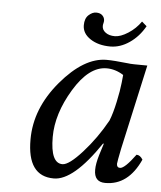

<svg xmlns="http://www.w3.org/2000/svg" viewBox="-48 -650 587 702"><g transform="rotate(5 246.0 -299.0)"><path d="M410.2 -433.1Q418 -431.2 480 -431.2L411.1 -120.1Q401.4 -72.3 400.9 -64Q400.9 -49.8 413.1 -49.8Q430.2 -49.8 469.2 -103Q482.4 -103 492.2 -86.9Q448.2 10.3 363.8 9.8Q322.8 9.8 323.2 -35.2Q323.2 -57.1 333 -89.8L346.2 -131.8L344.2 -133.8Q247.1 10.3 174.8 9.8Q77.6 9.8 78.1 -125Q78.1 -238.8 162.6 -338.9Q247.1 -439 330.1 -439Q356 -439 410.2 -433.1ZM359.9 -219.2Q371.1 -247.1 380.1 -289.6Q389.2 -332 392.1 -360.4L395 -389.2Q365.2 -408.2 333 -408.2Q268.1 -408.2 213.1 -317.1Q158.2 -226.1 158.2 -141.1Q158.2 -44.9 202.1 -44.9Q226.1 -44.9 274.4 -98.6Q322.8 -152.3 359.9 -219.2ZM464.8 -574.2Q442.9 -535.2 408.9 -512Q375 -488.8 338.9 -488.8Q294.9 -488.8 265.4 -508.3Q235.8 -527.8 235.8 -558.1Q235.8 -583 249.5 -595.5Q263.2 -607.9 276.9 -607.9Q292 -607.9 300 -599.9Q308.1 -591.8 308.1 -581.1Q308.1 -576.2 306.6 -571Q305.2 -565.9 305.2 -561Q305.2 -546.9 318.1 -537.4Q331.1 -527.8 352.1 -527.8Q373 -527.8 400.6 -545.4Q428.2 -563 446.8 -589.8Z"/></g></svg>

Font: Linux Libertine
Style: Italic
Weight: 400
Italic angle: -12°
Designer: Philipp H. Poll
Foundry: Philipp H. Poll
Version: Version 5.1.6 ; ttfautohint (v0.9)